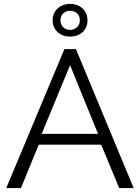

<svg xmlns="http://www.w3.org/2000/svg" viewBox="-20 -961 716 981"><path d="M309 -710H368L663 0H589L497 -222H178L87 0H12ZM481 -277 338 -628 193 -277ZM249 -857Q249 -894 274.5 -917.5Q300 -941 338 -941Q377 -941 402 -917.5Q427 -894 427 -857Q427 -820 402 -797Q377 -774 338 -774Q300 -774 274.5 -797Q249 -820 249 -857ZM338 -906Q318 -906 303.5 -893Q289 -880 289 -857Q289 -836 303 -822Q317 -808 338 -808Q357 -808 372.5 -821.5Q388 -835 388 -857Q388 -880 373.5 -893Q359 -906 338 -906Z"/></svg>

Font: Raleway
Style: Regular
Weight: 400
Designer: Matt McInerney, Pablo Impallari, Rodrigo Fuenzalida
Foundry: Matt McInerney, Pablo Impallari, Rodrigo Fuenzalida
Version: Version 4.101;RELEASE